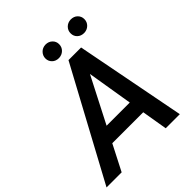

<svg xmlns="http://www.w3.org/2000/svg" viewBox="-281 -1022 1167 1167"><g transform="rotate(-45 302.5 -438.0)"><path d="M436 -165.5H169.9L85 0H-44.9L338.9 -710.9H447.3L585 0H463.9ZM220.7 -265.1H419.9L371.6 -559.1ZM306.6 -876.5Q333 -876.5 350.1 -860.1Q367.2 -843.8 367.2 -819.8Q367.2 -794.9 350.1 -778.1Q333 -761.2 307.1 -760.3Q279.8 -760.3 263.2 -776.9Q246.6 -793.5 246.6 -816.9Q246.6 -840.3 263.2 -857.9Q279.8 -875.5 306.6 -876.5ZM522.9 -876Q550.3 -876 566.9 -859.4Q583.5 -842.8 583.5 -819.3Q583.5 -794.4 566.4 -777.6Q549.3 -760.7 523.4 -759.8Q496.6 -759.8 479.7 -775.9Q462.9 -792 462.9 -816.4Q462.9 -840.8 479.7 -857.9Q496.6 -875 522.9 -876Z"/></g></svg>

Font: RobotoDraft Medium
Style: Italic
Weight: 500
Italic angle: -12°
Version: Version 2.001152; 2014